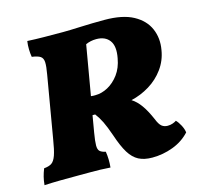

<svg xmlns="http://www.w3.org/2000/svg" viewBox="-101 -792 958 911"><g transform="rotate(-15 378.0 -336.0)"><path d="M487 -681Q576 -681 628.5 -652.5Q681 -624 701.5 -576.5Q722 -529 712 -473Q704 -423 675 -383Q646 -343 603.5 -317Q561 -291 513 -280Q537 -265 557 -237Q577 -209 596 -165Q607 -137 619 -127.5Q631 -118 648 -118Q661 -118 672.5 -122Q684 -126 691 -131Q702 -120 712 -101Q722 -82 724 -65Q690 -28 640.5 -9.5Q591 9 539 9Q499 9 472 -5Q445 -19 425 -51.5Q405 -84 386 -141Q370 -187 357.5 -212.5Q345 -238 329 -259Q322 -259 316 -259L302 -177Q295 -136 295 -115.5Q295 -95 304 -87Q313 -79 332 -75Q335 -56 335.5 -37Q336 -18 334 3Q306 1 284.5 0.5Q263 0 240.5 0Q218 0 185 0Q130 0 87.5 0.5Q45 1 10 3Q12 -19 16.5 -37Q21 -55 29 -75Q53 -77 66.5 -86Q80 -95 89 -120.5Q98 -146 106 -197L158 -501Q165 -540 164 -560Q163 -580 150.5 -588.5Q138 -597 109 -601Q106 -618 105.5 -638.5Q105 -659 108 -679Q145 -677 190 -676.5Q235 -676 283 -676Q312 -676 369 -678.5Q426 -681 487 -681ZM426 -603Q398 -603 374 -592L332 -348Q338 -347 343.5 -347Q349 -347 354 -347Q385 -347 415.5 -363.5Q446 -380 469.5 -411.5Q493 -443 501 -489Q512 -546 491 -574.5Q470 -603 426 -603Z"/></g></svg>

Font: Vollkorn Black
Style: Italic
Weight: 900
Italic angle: -11°
Designer: Friedrich Althausen
Foundry: Friedrich Althausen
Version: Version 5.000; ttfautohint (v1.8.3)